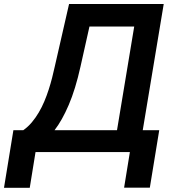

<svg xmlns="http://www.w3.org/2000/svg" viewBox="-69 -747 865 943"><path d="M-3.2 -107.6H45.5Q68.5 -123.9 87.4 -146.3Q106.2 -168.7 121.4 -194.6Q136.7 -220.5 148.8 -249.3Q160.9 -278.1 170.3 -307.4Q179.7 -336.6 187 -365.2Q194.2 -393.8 199.9 -419.7L270.2 -727.3H735.1L632.1 -107.6H713.1L666.9 174.7H540.5L568.9 0H105.5L77.1 175.4H-49.4ZM198.9 -107.6H505.7L590.2 -616.8H370.4L326.3 -419.7Q301.5 -308.2 268.6 -231.7Q235.8 -155.2 198.9 -107.6Z"/></svg>

Font: Inter P Semi Bold
Style: Italic
Weight: 600
Italic angle: 9.39999°
Designer: Rasmus Andersson
Foundry: rsms
Version: Version 3.018;git-588b23468